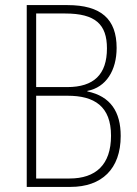

<svg xmlns="http://www.w3.org/2000/svg" viewBox="-20 -734 538 754"><path d="M245 -714H85V0H257C379 0 454 -70 454 -200C454 -295 414 -356 323 -375V-377C397 -391 438 -458 438 -546C438 -659 377 -714 245 -714ZM244 -392H122V-681H236C355 -681 400 -638 400 -544C400 -442 349 -392 244 -392ZM122 -358H246C350 -358 416 -317 416 -201C416 -87 356 -33 253 -33H122Z"/></svg>

Font: Noto Sans Bengali Condensed ExtraLight
Style: Regular
Weight: 200
Width: 3
Designer: Joana Ranito - Universal Thirst; Jelle Bosma - Monotype Design Team
Foundry: Universal Thirst ehf.
Version: Version 3.000